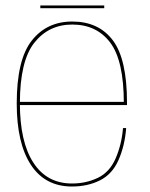

<svg xmlns="http://www.w3.org/2000/svg" viewBox="-20 -676 548 700"><path d="M242.5 4V-7Q151 -7 101.8 -82.8Q52.5 -158.5 52.5 -299Q52.5 -453.5 105 -520Q157.5 -586.5 243.5 -586.5Q332 -586.5 381.8 -520.8Q431.5 -455 431.5 -299L436 -304.5H47.5V-293H443Q443 -298 443 -301.5Q443 -461 391.2 -529.2Q339.5 -597.5 243.5 -597.5Q150.5 -597.5 95.8 -528Q41 -458.5 41 -299Q41 -153.5 92.8 -74.8Q144.5 4 242.5 4ZM242.5 -7V4Q299.5 4 344.5 -18.5Q389.5 -41 412.2 -92.8Q435 -144.5 440 -209H428.5Q423.5 -149.5 401.8 -99Q380 -48.5 337 -27.8Q294 -7 242.5 -7ZM127 -646H360V-656H127Z"/></svg>

Font: Anybody UltraCondensed Thin Thin
Style: Regular
Weight: 250
Version: Version 1.111